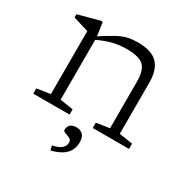

<svg xmlns="http://www.w3.org/2000/svg" viewBox="-167 -670 1012 1036"><g transform="rotate(30 338.5 -152.0)"><path d="M420.5 -33 502 -45.5V-335.5Q502 -406.5 473 -433.8Q444 -461 366 -461Q324 -461 283.2 -451.2Q242.5 -441.5 194 -418.5V-45.5L276 -33V0H50V-33L133.5 -45.5V-438Q125.5 -440.5 98.2 -448.8Q71 -457 37 -467.5V-487.5L168.5 -523H181L193 -440Q246 -474.5 279.8 -492.2Q313.5 -510 340.8 -516Q368 -522 400.5 -522Q487.5 -522 525 -483Q562.5 -444 562.5 -365V-45.5L646.5 -33V0H420.5ZM276.5 192Q320 182 334.8 166.5Q349.5 151 349.5 131Q349.5 116.5 335.5 109.5Q321.5 102.5 307.5 98Q293.5 93.5 293.5 86Q293.5 40.5 344.5 40.5Q367.5 40.5 383 54.8Q398.5 69 398.5 103.5Q398.5 124.5 390.2 146.2Q382 168 357.2 187.2Q332.5 206.5 283.5 219.5Z"/></g></svg>

Font: Newsreader 6pt Light
Style: Regular
Weight: 300
Designer: Hugues Gentile
Foundry: Production Type
Version: Version 1.003; ttfautohint (v1.8.3)